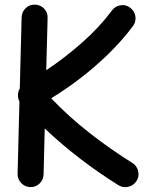

<svg xmlns="http://www.w3.org/2000/svg" viewBox="-20 -739 637 815"><path d="M108.9 55.2Q85.9 54.7 70.1 38.1Q54.2 21.5 54.7 -1.5L62.5 -308.1Q56.2 -319.8 56.2 -335Q56.2 -350.1 64 -363.3L71.8 -665.5Q72.3 -688.5 88.9 -704.3Q105.5 -720.2 128.4 -719.2Q151.4 -718.8 167.2 -702.4Q183.1 -686 182.1 -663.1L176.3 -440.9Q254.9 -493.2 328.4 -558.1Q401.9 -623 455.1 -694.3Q468.8 -712.9 491.7 -716.6Q514.6 -720.2 532.7 -706.1Q551.3 -692.4 554.7 -669.7Q558.1 -647 544.4 -628.4Q498.5 -566.9 440.9 -510.7Q383.3 -454.6 320.8 -406.7Q258.3 -358.9 197.3 -321.8Q272.9 -242.7 361.1 -173.8Q449.2 -105 542.5 -46.9Q561.5 -34.7 566.7 -11.7Q571.8 11.2 559.1 29.8Q546.9 48.8 524.2 54Q501.5 59.1 482.4 46.9Q400.9 -3.9 321.3 -64.7Q241.7 -125.5 169.9 -193.8L165 1Q164.6 23.9 148.2 39.8Q131.8 55.7 108.9 55.2Z"/></svg>

Font: Mikhak-DS2-FD SemiBold
Style: Regular
Weight: 600
Designer: Amin Abedi
Version: Version 3.2